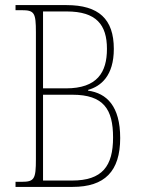

<svg xmlns="http://www.w3.org/2000/svg" viewBox="-20 -734 558 754"><path d="M41 0H265C391 0 452 -61 452 -192C452 -317 399 -368 326 -378V-381C376 -395 427 -436 427 -542C427 -659 368 -714 241 -714H41V-694H65C115 -694 121 -684 121 -607V-109C121 -31 115 -20 65 -20H41ZM239 -387H149V-689H242C358 -689 400 -637 400 -542C400 -450 362 -387 239 -387ZM263 -25H149V-362H264C387 -362 424 -305 424 -194C424 -82 382 -25 263 -25Z"/></svg>

Font: Noto Serif Bengali Condensed Thin
Style: Regular
Weight: 100
Width: 3
Designer: Juan Bruce, Universal Thirst, Indian Type Foundry and the Monotype Design Team.
Foundry: Monotype Imaging Inc.
Version: Version 2.003